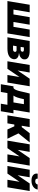

<svg xmlns="http://www.w3.org/2000/svg" viewBox="1861 -2642 943 4705"><g transform="rotate(90 2332.5 -289.5)"><path d="M96.6 -545.5H281.2L214.5 -147.7H333.8L400.6 -545.5H585.2L518.5 -147.7H637.8L704.5 -545.5H889.2L798.3 0H5.7Z M984.4 -545.5H1223Q1278.1 -545.5 1319.4 -536.4Q1360.8 -527.3 1389.2 -508.2Q1418 -489 1428.6 -461.5Q1439.3 -433.9 1433.2 -396.3Q1426.8 -355.8 1386.4 -324.6Q1346.6 -293.3 1277 -282.7Q1308.2 -281.2 1332 -275.6Q1355.8 -269.9 1373.9 -260.3Q1391.7 -251.1 1403.6 -238.5Q1415.5 -225.9 1422.4 -211.5Q1429.3 -197.1 1431.3 -181.5Q1433.2 -165.8 1430.4 -150.6Q1417.6 -76 1351 -38Q1284.4 0 1169 0H893.5ZM1098 -137.8H1191.8Q1216.3 -137.8 1231.7 -149Q1247.2 -160.2 1250 -180.4Q1253.9 -201 1242.2 -212.7Q1230.5 -224.4 1206 -224.4H1112.2ZM1129.3 -323.9H1191.8Q1239.7 -323.9 1247.2 -363.6Q1250 -382.8 1237.2 -393.1Q1224.4 -403.4 1198.9 -403.4H1142Z M1572.4 -545.5H1757.1L1707.4 -250L1909.1 -545.5H2093.8L2002.8 0H1818.2L1867.9 -296.9L1666.2 0H1481.5Z M2044 161.9 2095.2 -147.7H2134.9Q2145.2 -151.6 2153.9 -160.9Q2162.6 -170.1 2170.5 -183.2Q2178.3 -196.4 2185 -213.1Q2191.8 -229.8 2197.8 -248.6Q2203.8 -267.4 2209.2 -286.8Q2214.5 -306.1 2218.9 -324.8Q2223.4 -343.4 2227.3 -360.6Q2231.2 -377.8 2234.4 -392L2271.3 -545.5H2737.2L2671.9 -147.7H2757.1L2706 161.9H2521.3L2548.3 0H2261.4L2234.4 161.9ZM2322.4 -147.7H2490.1L2532.7 -403.4H2410.5L2407.7 -392Q2398.4 -348 2389.2 -311.4Q2380 -274.9 2369.7 -244.9Q2359.4 -214.8 2347.8 -190.9Q2336.3 -166.9 2322.4 -147.7Z M2897.7 -545.5H3093.8L3061.1 -350.9H3095.2L3244.3 -545.5H3468.8L3248.6 -269.9L3379.3 0H3152L3075.3 -169H3031.2L3002.8 0H2806.8Z M3517 -545.5H3701.7L3652 -250L3853.7 -545.5H4038.4L3947.4 0H3762.8L3812.5 -296.9L3610.8 0H3426.1Z M4139.2 -545.5H4323.9L4274.1 -250L4475.9 -545.5H4660.5L4569.6 0H4384.9L4434.7 -296.9L4233 0H4048.3ZM4235.8 -741.5H4358Q4354 -719.5 4367.9 -700.6Q4381.4 -681.8 4420.5 -681.8Q4458.8 -681.8 4478 -699.9Q4497.2 -718 4501.4 -741.5H4625Q4613.3 -672.6 4554 -631Q4495 -589.5 4405.5 -589.5Q4316.4 -589.5 4269.9 -631Q4224.1 -672.2 4235.8 -741.5Z"/></g></svg>

Font: Inter P Black
Style: Italic
Weight: 900
Italic angle: -9.40001°
Designer: Rasmus Andersson
Foundry: rsms
Version: Version 3.018;git-588b23468